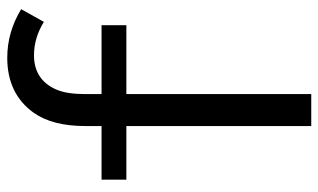

<svg xmlns="http://www.w3.org/2000/svg" viewBox="-198 -672 895 540"><g transform="rotate(-90 250.0 -402.5)"><path d="M165 -564.9V-610.8Q165 -702.6 202.1 -755.4Q255.4 -830.1 356.9 -830.1Q429.2 -830.1 493.7 -791L458 -727.1Q412.6 -754.9 364.3 -754.9Q294.4 -754.9 267.1 -690.9Q254.9 -661.6 254.9 -611.8V-564.9H448.7V-495.1H254.9V24.9H165V-495.1H14.2V-564.9Z"/></g></svg>

Font: FORM UDPGothic
Style: Regular
Weight: 400
Foundry: Pronama LLC
Version: Version 1.05101